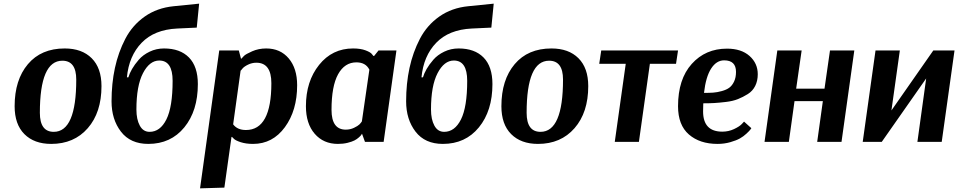

<svg xmlns="http://www.w3.org/2000/svg" viewBox="-20 -776 5240 1050"><path d="M535 -305Q535 -161 460 -75Q385 11 260 11Q167 11 113.5 -42.5Q60 -96 60 -195Q60 -339 132.5 -425Q205 -511 334 -511Q428 -511 481.5 -457.5Q535 -404 535 -305ZM321 -444Q198 -444 198 -159Q198 -55 274 -55Q397 -55 397 -341Q397 -444 321 -444Z M949 -620Q824 -614 754.5 -542Q685 -470 674 -353H682Q688 -374 702 -398.5Q716 -423 739 -449.5Q762 -476 798.5 -493.5Q835 -511 877 -511Q965 -511 1013.5 -461.5Q1062 -412 1062 -316Q1062 -170 988 -79.5Q914 11 791 11Q693 11 641.5 -56Q590 -123 590 -222Q590 -319 608.5 -404.5Q627 -490 665.5 -564Q704 -638 771.5 -685.5Q839 -733 930 -742L1069 -756L1056 -625ZM851 -445Q798 -445 762 -376Q726 -307 726 -177Q726 -123 744.5 -89Q763 -55 798 -55Q856 -55 890 -123Q924 -191 924 -334Q924 -445 851 -445Z M1179 -500H1286L1298 -455H1300Q1305 -461 1314.5 -470.5Q1324 -480 1359 -495.5Q1394 -511 1436 -511Q1513 -511 1559 -456.5Q1605 -402 1605 -310Q1605 -172 1538 -80.5Q1471 11 1364 11Q1325 11 1296 1.5Q1267 -8 1258 -18L1249 -27H1246L1207 250L1074 254ZM1296 -391 1255 -96Q1278 -65 1325 -65Q1464 -65 1464 -321Q1464 -433 1382 -433Q1358 -433 1336.5 -422.5Q1315 -412 1306 -401L1297 -390Z M2078 0H1976L1960 -44H1959Q1958 -42 1955.5 -38Q1953 -34 1942.5 -24.5Q1932 -15 1918.5 -8Q1905 -1 1881 5Q1857 11 1828 11Q1749 11 1701 -44.5Q1653 -100 1653 -195Q1653 -331 1725 -421Q1797 -511 1911 -511Q1952 -511 1979.5 -500.5Q2007 -490 2014 -480L2022 -470H2026L2050 -500H2148ZM1871 -67Q1895 -67 1916 -77Q1937 -87 1945.5 -95.5Q1954 -104 1959 -112L2000 -395Q1980 -435 1929 -435Q1865 -435 1829 -370Q1793 -305 1793 -175Q1793 -67 1871 -67Z M2560 -620Q2435 -614 2365.5 -542Q2296 -470 2285 -353H2293Q2299 -374 2313 -398.5Q2327 -423 2350 -449.5Q2373 -476 2409.5 -493.5Q2446 -511 2488 -511Q2576 -511 2624.5 -461.5Q2673 -412 2673 -316Q2673 -170 2599 -79.5Q2525 11 2402 11Q2304 11 2252.5 -56Q2201 -123 2201 -222Q2201 -319 2219.5 -404.5Q2238 -490 2276.5 -564Q2315 -638 2382.5 -685.5Q2450 -733 2541 -742L2680 -756L2667 -625ZM2462 -445Q2409 -445 2373 -376Q2337 -307 2337 -177Q2337 -123 2355.5 -89Q2374 -55 2409 -55Q2467 -55 2501 -123Q2535 -191 2535 -334Q2535 -445 2462 -445Z M3197 -305Q3197 -161 3122 -75Q3047 11 2922 11Q2829 11 2775.5 -42.5Q2722 -96 2722 -195Q2722 -339 2794.5 -425Q2867 -511 2996 -511Q3090 -511 3143.5 -457.5Q3197 -404 3197 -305ZM2983 -444Q2860 -444 2860 -159Q2860 -55 2936 -55Q3059 -55 3059 -341Q3059 -444 2983 -444Z M3534 -427 3474 0H3342L3402 -427H3257L3268 -500H3688L3677 -427Z M4089 -75Q4087 -72 4082.5 -66Q4078 -60 4062 -45Q4046 -30 4026.5 -19Q4007 -8 3974 1.5Q3941 11 3904 11Q3807 11 3747.5 -40.5Q3688 -92 3688 -195Q3688 -343 3763 -426.5Q3838 -510 3956 -510Q4034 -510 4079 -470Q4124 -430 4124 -370Q4124 -334 4110 -306Q4096 -278 4069.5 -261.5Q4043 -245 4015.5 -234Q3988 -223 3950 -218.5Q3912 -214 3885.5 -212.5Q3859 -211 3826 -211Q3825 -197 3825 -167Q3825 -56 3930 -56Q3964 -56 3994 -70Q4024 -84 4037 -98L4049 -111ZM3940 -446Q3898 -446 3869 -401Q3840 -356 3830 -268Q3860 -268 3881 -269.5Q3902 -271 3927.5 -278Q3953 -285 3968.5 -296.5Q3984 -308 3994.5 -330Q4005 -352 4005 -383Q4005 -446 3940 -446Z M4231 -500H4364L4334 -291H4489L4519 -500H4652L4582 0H4449L4480 -223H4325L4294 0H4161Z M5200 -500 5130 0H4997L5045 -347L4802 0H4698L4768 -500H4901L4855 -172L5084 -500Z"/></svg>

Font: Arsenal
Style: Bold Italic
Weight: 700
Italic angle: -9.10001°
Designer: Andrij Shevchenko
Foundry: Stairsfor
Version: Version 2.001;PS 002.001;hotconv 1.0.88;makeotf.lib2.5.64775